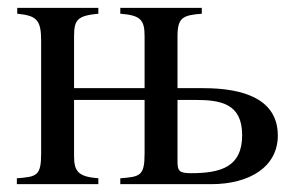

<svg xmlns="http://www.w3.org/2000/svg" viewBox="-20 -470 761 490"><path d="M433 -245V-377C433 -426 447 -431 495 -435V-450H287V-435C338 -431 349 -420 349 -378V-245H169V-377C169 -419 177 -430 231 -435V-450H24V-435C73 -430 85 -420 85 -366V-79C85 -21 74 -19 23 -15V0H231V-15C180 -19 169 -32 169 -72V-215H349V-79C349 -21 338 -19 287 -15V0H519C618 0 689 -45 689 -124C689 -216 604 -245 499 -245ZM433 -215H478C543 -215 598 -206 598 -125C598 -44 544 -28 467 -28C436 -28 433 -35 433 -59Z"/></svg>

Font: XITS Math
Style: Regular
Weight: 400
Designer: MicroPress Inc., with final additions and corrections provided by Coen Hoffman, Elsevier (retired)
Version: Version 1.108